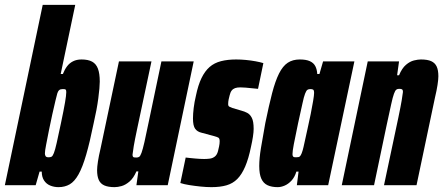

<svg xmlns="http://www.w3.org/2000/svg" viewBox="-39 -763 1826 791"><path d="M202 8Q184 8 168 1.5Q152 -5 142.5 -19.5Q133 -34 133 -56H124L108 0H-19L137 -743H271L211 -458H220Q227 -476 237 -489.5Q247 -503 262 -510.5Q277 -518 297 -518Q324 -518 340.5 -509Q357 -500 364.5 -480Q372 -460 372 -427Q372 -404 366 -358Q360 -312 347 -256Q331 -177 316 -125.5Q301 -74 284.5 -44.5Q268 -15 248 -3.5Q228 8 202 8ZM161 -115Q169 -115 173.5 -117.5Q178 -120 183 -132.5Q188 -145 194.5 -174Q201 -203 212 -255Q224 -312 229 -341.5Q234 -371 234 -383Q234 -390 232.5 -392.5Q231 -395 228 -395.5Q225 -396 220 -396Q215 -396 211 -395Q207 -394 203.5 -390.5Q200 -387 197 -378Q195 -372 189.5 -348.5Q184 -325 176.5 -292Q169 -259 162.5 -225.5Q156 -192 151 -166.5Q146 -141 146 -131Q146 -124 149 -119.5Q152 -115 161 -115Z M433 8Q407 8 391 1Q375 -6 368 -21.5Q361 -37 361 -62Q361 -75 364.5 -98Q368 -121 375 -150L451 -510H585L526 -232Q516 -185 512 -161Q508 -137 507 -126Q507 -121 508.5 -118Q510 -115 514 -114.5Q518 -114 523 -114Q530 -114 534.5 -117Q539 -120 544 -133.5Q549 -147 556 -177.5Q563 -208 574 -262L626 -510H759L652 0H523L531 -57H523Q511 -29 494.5 -15Q478 -1 462 3.5Q446 8 433 8Z M832 8Q811 8 787 5.5Q763 3 741 -0.5Q719 -4 704 -9L726 -114Q734 -113 744 -112Q754 -111 764.5 -110Q775 -109 785 -108.5Q795 -108 802 -108Q814 -108 825.5 -109.5Q837 -111 846 -118Q855 -125 859 -140Q861 -148 863.5 -159.5Q866 -171 866 -181Q866 -193 860.5 -196Q855 -199 844 -202L792 -216Q774 -220 765 -232.5Q756 -245 756 -275Q756 -294 759 -318.5Q762 -343 768 -368Q777 -412 791 -441Q805 -470 824.5 -487Q844 -504 871.5 -511Q899 -518 934 -518Q953 -518 974 -516Q995 -514 1014 -510.5Q1033 -507 1046 -503L1024 -397Q1012 -398 998.5 -399.5Q985 -401 972.5 -402Q960 -403 951 -403Q938 -403 929.5 -400Q921 -397 915.5 -390Q910 -383 907 -370Q905 -363 903 -353.5Q901 -344 901 -334Q901 -326 906 -323.5Q911 -321 919 -318L956 -307Q968 -304 979.5 -298Q991 -292 998.5 -277.5Q1006 -263 1006 -232Q1006 -219 1003 -199.5Q1000 -180 995 -158Q985 -109 971 -76.5Q957 -44 938.5 -25.5Q920 -7 894 0.5Q868 8 832 8Z M1105 8Q1080 8 1063 0Q1046 -8 1037.5 -27Q1029 -46 1029 -79Q1029 -110 1036 -153Q1043 -196 1054 -256Q1069 -329 1082 -379Q1095 -429 1110.5 -460Q1126 -491 1146.5 -504.5Q1167 -518 1196 -518Q1222 -518 1237.5 -511Q1253 -504 1260 -490.5Q1267 -477 1268 -458H1277L1292 -510H1421L1313 0H1184L1191 -56H1182Q1175 -33 1162 -19Q1149 -5 1134 1.5Q1119 8 1105 8ZM1181 -115Q1187 -115 1191.5 -116Q1196 -117 1200 -123.5Q1204 -130 1208 -144Q1211 -154 1216 -178Q1221 -202 1228 -232.5Q1235 -263 1241 -293Q1247 -323 1251 -347Q1255 -371 1255 -380Q1255 -392 1250.5 -394Q1246 -396 1240 -396Q1232 -396 1227.5 -393Q1223 -390 1218 -377.5Q1213 -365 1207 -336.5Q1201 -308 1189 -255Q1177 -198 1171.5 -169Q1166 -140 1166 -128Q1166 -122 1168 -119Q1170 -116 1173.5 -115.5Q1177 -115 1181 -115Z M1369 0 1476 -510H1605L1597 -453H1605Q1617 -482 1633.5 -496Q1650 -510 1666.5 -514Q1683 -518 1695 -518Q1722 -518 1737.5 -511Q1753 -504 1760 -489Q1767 -474 1767 -449Q1767 -436 1763.5 -413Q1760 -390 1753 -361L1677 0H1543L1602 -278Q1612 -326 1616 -350Q1620 -374 1621 -384Q1621 -390 1619.5 -392.5Q1618 -395 1614.5 -396Q1611 -397 1605 -397Q1598 -397 1593.5 -393.5Q1589 -390 1584 -376.5Q1579 -363 1572.5 -333Q1566 -303 1554 -248L1502 0Z"/></svg>

Font: Saira ExtraCondensed Black
Style: Italic
Weight: 900
Width: 2
Italic angle: -12°
Designer: Hector Gatti with collaboration of the Omnibus-Type team
Foundry: Omnibus-Type
Version: Version 1.101